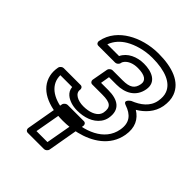

<svg xmlns="http://www.w3.org/2000/svg" viewBox="-273 -891 1297 1297"><g transform="rotate(45 375.0 -243.0)"><path d="M295 -544H183C199 -589 232 -623 271 -646C319 -674 388 -695 463 -695C588 -695 669 -659 692 -594C700 -573 701 -548 696 -518C684 -452 631 -413 568 -388C568 -388 518 -356 561 -341C629 -318 666 -277 652 -199C629 -69 488 -16 343 -16C211 -16 126 -63 109 -141C107 -151 106 -162 106 -172H219C223 -124 262 -102 297 -91C314 -86 334 -83 355 -83C421 -83 484 -103 520 -152C531 -167 538 -184 541 -201C557 -294 497 -330 407 -330H337L348 -395H419C500 -395 569 -431 584 -515C599 -599 523 -627 451 -627C385 -627 321 -599 295 -544ZM270 -197C272 -208 265 -222 250 -222H88C77 -222 62 -212 59 -197C54 -170 54 -145 59 -122C82 -16 194 34 335 34C381 34 423 29 464 19C571 -7 680 -72 702 -199C716 -280 686 -334 632 -367C684 -398 733 -447 746 -518C752 -555 751 -589 740 -618C707 -709 603 -745 472 -745C388 -745 309 -722 251 -687C194 -653 141 -598 127 -519C125 -508 132 -494 147 -494H308C319 -494 334 -504 337 -519C338 -527 342 -534 347 -540C364 -561 396 -577 442 -577C509 -577 541 -555 534 -515C525 -465 497 -445 428 -445H332C321 -445 306 -435 303 -420L282 -305C280 -294 288 -280 303 -280H399C477 -280 501 -260 491 -201C489 -192 486 -184 480 -176C462 -151 422 -133 364 -133C311 -133 263 -157 270 -197ZM364 209H259L299 -15H404ZM381 259C392 259 407 249 410 234L458 -40C460 -51 453 -65 438 -65H283C272 -65 256 -55 253 -40L205 234C203 245 211 259 226 259Z"/></g></svg>

Font: Asimov
Style: WidOuIt
Weight: 500
Designer: Google
Version: Version 2.000980; 2014